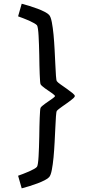

<svg xmlns="http://www.w3.org/2000/svg" viewBox="-20 -821 528 1041"><path d="M385.7 -300.3Q385.7 -296.4 379.4 -290Q373 -283.7 363.3 -276.4Q353.5 -269 341.8 -260.7Q330.1 -252.4 319.3 -244.9Q308.6 -237.3 300 -230.7Q291.5 -224.1 288.1 -219.7Q285.2 -215.8 283.4 -190.4Q281.7 -165 280 -128.4Q278.3 -91.8 276.1 -49.1Q273.9 -6.3 270.3 32.2Q266.6 70.8 261 100.1Q255.4 129.4 246.6 139.2Q239.3 147.5 222.2 156.2Q205.1 165 183.8 173.1Q162.6 181.2 139.6 188.2Q116.7 195.3 97.7 200.2L78.1 131.8Q90.3 127.4 106.4 121.3Q122.6 115.2 137.9 108.4Q153.3 101.6 165 95Q176.8 88.4 180.7 83Q183.6 78.6 185.8 63.5Q188 48.3 189.2 26.1Q190.4 3.9 191.4 -23.2Q192.4 -50.3 192.9 -78.4Q193.4 -106.4 193.8 -133.5Q194.3 -160.6 195.3 -182.4Q196.3 -204.1 197.3 -218.8Q198.2 -233.4 200.2 -236.8Q202.6 -241.2 209.2 -246.8Q215.8 -252.4 224.1 -258.5Q232.4 -264.6 241.9 -271Q251.5 -277.3 259.3 -283Q267.1 -288.6 272.5 -293Q277.8 -297.4 278.3 -300.3Q277.8 -302.7 272.5 -307.4Q267.1 -312 259.3 -317.6Q251.5 -323.2 241.9 -329.6Q232.4 -335.9 224.1 -342Q215.8 -348.1 209.2 -353.8Q202.6 -359.4 200.2 -363.8Q198.2 -367.2 197.3 -381.8Q196.3 -396.5 195.3 -418.2Q194.3 -439.9 193.8 -467Q193.4 -494.1 192.9 -522.2Q192.4 -550.3 191.4 -577.4Q190.4 -604.5 189.2 -626.7Q188 -648.9 185.8 -664.1Q183.6 -679.2 180.7 -683.6Q176.8 -688.5 165 -695.3Q153.3 -702.1 137.9 -709Q122.6 -715.8 106.4 -721.9Q90.3 -728 78.1 -732.4L97.7 -800.8Q116.7 -795.9 139.6 -788.8Q162.6 -781.7 183.8 -773.7Q205.1 -765.6 222.2 -756.8Q239.3 -748 246.6 -739.7Q255.4 -730 261 -700.7Q266.6 -671.4 270.3 -632.8Q273.9 -594.2 276.1 -551.5Q278.3 -508.8 280 -472.2Q281.7 -435.5 283.4 -410.2Q285.2 -384.8 288.1 -380.9Q293 -374 308.8 -363Q324.7 -352.1 341.8 -339.8Q358.9 -327.6 372.3 -316.9Q385.7 -306.2 385.7 -300.3Z"/></svg>

Font: Andika Eur
Style: Regular
Weight: 400
Designer: Victor Gaultney, Annie Olsen, Julie Remington, Don Collingsworth, Eric Hays, Becca Hirsbrunner
Foundry: SIL International
Version: Version 5.000